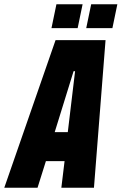

<svg xmlns="http://www.w3.org/2000/svg" viewBox="-66 -875 567 895"><path d="M-46 0 193 -688H426L372 0H220L235 -124H148L109 0ZM189 -259H250L284 -543H277ZM336 -744 359 -855H481L458 -744ZM174 -744 197 -855H319L296 -744Z"/></svg>

Font: Saira Condensed Black
Style: Italic
Weight: 900
Width: 3
Italic angle: -12°
Designer: Hector Gatti with collaboration of the Omnibus-Type team
Foundry: Omnibus-Type
Version: Version 1.101